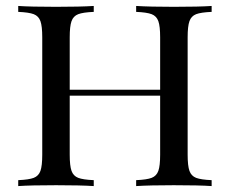

<svg xmlns="http://www.w3.org/2000/svg" viewBox="-20 -628 777 648"><path d="M613.3 -502V-106Q613.3 -68.4 619.4 -51.3Q625.5 -34.2 641.8 -27.8Q658.2 -21.5 694.3 -20V0Q652.8 -2.9 566.4 -2.9Q486.3 -2.9 439.5 0V-20Q475.6 -21.5 491.9 -27.8Q508.3 -34.2 514.4 -51.3Q520.5 -68.4 520.5 -106V-305.2H215.3V-106Q215.3 -68.4 221.4 -51.3Q227.5 -34.2 243.9 -27.8Q260.3 -21.5 296.4 -20V0Q250.5 -2.9 169.4 -2.9Q83.5 -2.9 41.5 0V-20Q77.6 -21.5 94 -27.8Q110.4 -34.2 116.5 -51.3Q122.6 -68.4 122.6 -106V-502Q122.6 -539.6 116.5 -556.6Q110.4 -573.7 94 -580.1Q77.6 -586.4 41.5 -587.9V-607.9Q83 -605 169.4 -605Q250.5 -605 296.4 -607.9V-587.9Q260.3 -586.4 243.9 -580.1Q227.5 -573.7 221.4 -556.6Q215.3 -539.6 215.3 -502V-325.2H520.5V-502Q520.5 -539.6 514.4 -556.6Q508.3 -573.7 491.9 -580.1Q475.6 -586.4 439.5 -587.9V-607.9Q486.3 -605 566.4 -605Q652.8 -605 694.3 -607.9V-587.9Q658.2 -586.4 641.8 -580.1Q625.5 -573.7 619.4 -556.6Q613.3 -539.6 613.3 -502Z"/></svg>

Font: TypoPRO Playfair Display SC
Style: Regular
Weight: 400
Designer: Claus Eggers Sørensen
Foundry: Claus Eggers Sørensen
Version: Version 1.004;PS 001.004;hotconv 1.0.70;makeotf.lib2.5.58329